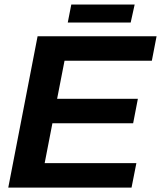

<svg xmlns="http://www.w3.org/2000/svg" viewBox="-20 -853 732 873"><path d="M600.1 -111.3 578.1 0H17.6L150.9 -688H691.9L670.4 -576.7H273.4L239.7 -403.8H606.9L585.4 -292.5H218.3L183.1 -111.3ZM592.3 -832.5 574.2 -750.5H288.1L304.2 -832.5Z"/></svg>

Font: Arimo
Style: Bold Italic
Weight: 700
Italic angle: -12°
Designer: Steve Matteson
Foundry: Monotype Imaging Inc.
Version: Version 1.33